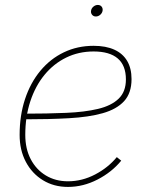

<svg xmlns="http://www.w3.org/2000/svg" viewBox="-20 -736 591 764"><path d="M250.5 7.8Q194.3 7.8 150.9 -18.8Q107.4 -45.4 82.8 -92Q58.1 -138.7 58.1 -199.2Q58.1 -276.9 79.6 -341.8Q101.1 -406.7 140.6 -454.3Q180.2 -502 234.1 -527.8Q288.1 -553.7 352.5 -553.7Q401.4 -553.7 435.1 -538.3Q468.8 -522.9 486.1 -493.4Q503.4 -463.9 503.4 -421.4Q503.4 -365.7 473.9 -333.5Q444.3 -301.3 388.9 -285.6Q333.5 -270 254.6 -265.6Q175.8 -261.2 77.6 -261.2V-283.7Q168.5 -283.7 242.7 -286.9Q316.9 -290 370.1 -302.7Q423.3 -315.4 452.1 -343.3Q481 -371.1 481 -419.9Q481 -475.6 448.5 -503.4Q416 -531.2 352.5 -531.2Q293 -531.2 243.2 -506.8Q193.4 -482.4 157 -438Q120.6 -393.6 100.6 -332.8Q80.6 -272 80.6 -199.2Q80.6 -144 102.3 -102.5Q124 -61 162.4 -37.8Q200.7 -14.6 250.5 -14.6Q306.6 -14.6 358.4 -41.7Q410.2 -68.8 444.8 -110.8L462.4 -96.7Q424.8 -50.8 367.9 -21.5Q311 7.8 250.5 7.8ZM361.3 -670.4Q352.1 -670.4 346.4 -677.2Q340.8 -684.1 342.3 -693.4Q343.8 -703.1 351.8 -709.7Q359.9 -716.3 369.1 -716.3Q378.9 -716.3 384.3 -709.7Q389.6 -703.1 388.2 -693.4Q386.7 -684.1 378.9 -677.2Q371.1 -670.4 361.3 -670.4Z"/></svg>

Font: Inter Thin
Style: Italic
Weight: 250
Italic angle: -9.3988°
Designer: Rasmus Andersson
Foundry: rsms
Version: Version 4.001;git-66647c0bb